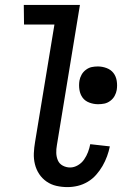

<svg xmlns="http://www.w3.org/2000/svg" viewBox="-20 -755 540 783"><path d="M255 8Q232 8 210 3Q188 -2 170 -14.5Q152 -27 140 -45Q128 -63 122.5 -85Q117 -107 118 -130Q119 -153 123 -176L202 -655H78L77 -735H306L212 -163Q209 -147 209.5 -131Q210 -115 216 -101Q222 -87 236 -79.5Q250 -72 266 -72Q282 -72 297.5 -81Q313 -90 323 -104.5Q333 -119 339 -135Q345 -151 348 -167L428 -158Q424 -138 416.5 -117.5Q409 -97 398 -78Q387 -59 372 -42Q357 -25 337.5 -13.5Q318 -2 297 3Q276 8 255 8ZM380 -330Q362 -330 344.5 -336.5Q327 -343 317 -356.5Q307 -370 304 -388.5Q301 -407 304 -426Q306 -438 312.5 -450Q319 -462 330.5 -470.5Q342 -479 354 -481.5Q366 -484 379 -484Q397 -484 414.5 -477.5Q432 -471 442.5 -457.5Q453 -444 456 -425.5Q459 -407 456 -388Q454 -376 447.5 -364Q441 -352 429.5 -343.5Q418 -335 405.5 -332.5Q393 -330 380 -330Z"/></svg>

Font: Iosevka Term Curly Medium
Style: Italic
Weight: 500
Italic angle: -9°
Designer: Belleve Invis
Foundry: Belleve Invis
Version: Version 32.3.0